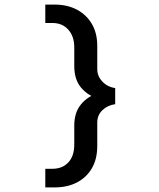

<svg xmlns="http://www.w3.org/2000/svg" viewBox="-20 -718 690 835"><path d="M218 97H177V16H208Q251 16 277 -11.5Q303 -39 303 -90V-172Q303 -229 332.5 -264.5Q362 -300 408 -313L409 -289Q363 -301 333 -336.5Q303 -372 303 -430V-512Q303 -560 277 -589Q251 -618 208 -618H177V-698H218Q273 -698 314.5 -676Q356 -654 379.5 -614Q403 -574 403 -518V-417Q403 -387 425 -363.5Q447 -340 481 -335V-265Q447 -260 425 -238.5Q403 -217 403 -185V-84Q403 -26 379.5 14Q356 54 314.5 75.5Q273 97 218 97Z"/></svg>

Font: Azeret Mono Thin
Style: Regular
Weight: 400
Version: Version 1.002